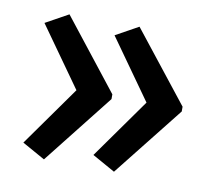

<svg xmlns="http://www.w3.org/2000/svg" viewBox="-56 -539 609 543"><g transform="rotate(10 249.0 -267.5)"><path d="M462.4 -260.7 303.2 -59.6 237.8 -96.2 359.9 -268.1 237.8 -439.9 303.2 -476.1 462.4 -274.4ZM260.7 -260.7 102.1 -59.6 36.6 -96.2 158.7 -268.1 36.6 -439.9 102.1 -476.1 260.7 -274.4Z"/></g></svg>

Font: Open Sans SemiCondensed Medium
Style: Regular
Weight: 500
Width: 4
Designer: Monotype Design Team
Foundry: Monotype Imaging Inc.
Version: Version 3.000